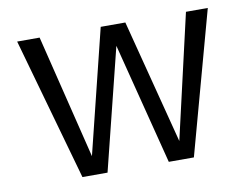

<svg xmlns="http://www.w3.org/2000/svg" viewBox="-66 -664 988 757"><g transform="rotate(-10 427.5 -285.5)"><path d="M427.7 -486.3 306.6 0H206.1L45.4 -570.8H135.3L257.3 -74.7L379.9 -570.8H478.5L606.9 -73.7L721.2 -570.8H808.6L652.3 0H551.8Z"/></g></svg>

Font: Dhyana
Style: Regular
Weight: 400
Foundry: Vernon Adams
Version: Version 1.002; ttfautohint (v0.8.51-6076)